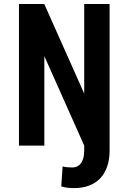

<svg xmlns="http://www.w3.org/2000/svg" viewBox="-20 -731 640 964"><path d="M530.3 -710.9H402.8V-261.2L203.1 -709L202.6 -710.9H75.2V0H202.6V-449.2L402.8 0V23.9Q402.8 48.3 397.5 65.7Q392.1 83 381.8 94.2Q374 102.1 364.3 106Q354.5 109.9 342.3 109.9Q330.6 109.9 317.6 108.6Q304.7 107.4 294.4 104.5L287.6 205.1Q305.2 210 320.1 211.7Q335 213.4 352.5 213.4Q394.5 213.4 427.2 200.9Q460 188.5 483.4 164.1Q505.9 140.1 518.1 105Q530.3 69.8 530.3 23.9Z"/></svg>

Font: Roboto Mono SemiBold
Style: Regular
Weight: 600
Monospace: yes
Designer: Google
Version: Version 3.000